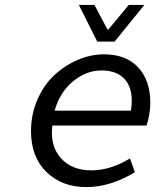

<svg xmlns="http://www.w3.org/2000/svg" viewBox="-20 -741 640 774"><path d="M372.1 -573.2 297.9 -721.2H360.8L413.1 -622.1H417L499 -721.2H562L441.9 -573.2ZM328.1 13.2Q229.5 13.2 167.2 -47.6Q105 -108.4 105 -211.9Q105 -280.8 131.1 -340.1Q157.2 -399.4 199.5 -438.5Q241.7 -477.5 293.9 -499.8Q346.2 -522 398.9 -522Q488.3 -522 537.1 -469.2Q585.9 -416.5 585.9 -327.1Q585.9 -281.2 570.8 -234.9H190.9Q181.2 -153.3 225.1 -103.8Q269 -54.2 349.1 -54.2Q423.8 -54.2 503.9 -102.1L523.9 -46.9Q424.8 13.2 328.1 13.2ZM200.2 -294.9H507.8Q520 -372.6 488.5 -414.8Q457 -457 389.2 -457Q327.6 -457 274.4 -413.1Q221.2 -369.1 200.2 -294.9Z"/></svg>

Font: Office Code Pro Italic
Style: Regular
Weight: 400
Italic angle: -9°
Designer: Nathan Rutzky & Paul D. Hunt
Foundry: Adobe Systems Incorporated
Version: Version 1.004;PS 001.004;hotconv 1.0.70;makeotf.lib2.5.58329